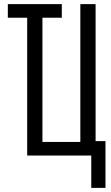

<svg xmlns="http://www.w3.org/2000/svg" viewBox="-20 -755 540 932"><path d="M423 157V0H112V-669H18V-735H280V-669H186V-66H370V-735H444V-70H492V157Z"/></svg>

Font: Iosevka Custom
Style: Regular
Weight: 400
Monospace: yes
Designer: Belleve Invis
Foundry: Belleve Invis
Version: Version 32.5.0; ttfautohint (v1.8.4)